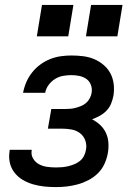

<svg xmlns="http://www.w3.org/2000/svg" viewBox="-20 -754 540 782"><path d="M208 8Q183 8 159.5 5.5Q136 3 114 -3.5Q92 -10 72.5 -21.5Q53 -33 39 -51Q25 -69 20 -91.5Q15 -114 19 -138Q19 -140 19 -141Q19 -142 20 -144H109Q109 -143 109 -142.5Q109 -142 109 -141Q106 -123 115 -108Q124 -93 139 -85Q154 -77 171.5 -74.5Q189 -72 208 -72Q220 -72 232.5 -73Q245 -74 257.5 -77Q270 -80 282.5 -85Q295 -90 305.5 -98.5Q316 -107 322 -119Q328 -131 330 -143Q334 -163 327.5 -181.5Q321 -200 306 -211.5Q291 -223 271.5 -226.5Q252 -230 232 -230H175L189 -310H245Q256 -310 267 -311Q278 -312 289 -315Q300 -318 311 -322.5Q322 -327 331 -335Q340 -343 345.5 -353.5Q351 -364 353 -375Q356 -392 350.5 -407.5Q345 -423 332.5 -432Q320 -441 304 -444.5Q288 -448 271 -448Q254 -448 237 -445Q220 -442 204.5 -432.5Q189 -423 178 -408Q167 -393 164 -376H74Q78 -398 87 -419Q96 -440 110.5 -458.5Q125 -477 144 -491Q163 -505 184.5 -513.5Q206 -522 228 -525Q250 -528 271 -528Q295 -528 319 -525Q343 -522 364 -513Q385 -504 402 -489.5Q419 -475 429.5 -455.5Q440 -436 443 -412Q446 -388 442 -364Q439 -348 432.5 -332Q426 -316 414 -303.5Q402 -291 386.5 -282.5Q371 -274 355 -268Q373 -259 388 -245Q403 -231 411.5 -212.5Q420 -194 421.5 -172.5Q423 -151 419 -129Q415 -107 405 -85.5Q395 -64 378 -47.5Q361 -31 339.5 -20Q318 -9 296 -3Q274 3 252 5.5Q230 8 208 8ZM330 -606 351 -734H479L458 -606ZM130 -606 151 -734H279L258 -606Z"/></svg>

Font: Iosevka SS04 Medium
Style: Italic
Weight: 500
Italic angle: -9°
Monospace: yes
Designer: Belleve Invis
Foundry: Belleve Invis
Version: Version 19.0.0; ttfautohint (v1.8.4)